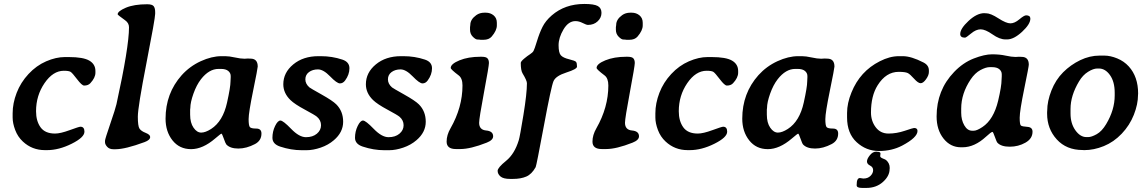

<svg xmlns="http://www.w3.org/2000/svg" viewBox="-20 -738 5699 957"><path d="M455.6 -384.3V-375.5Q455.6 -350.6 430.2 -323.2Q419.4 -311.5 399.4 -311.5Q388.2 -311.5 364.5 -342.8Q340.8 -374 332.3 -379.6Q323.7 -385.3 298.3 -385.3Q244.1 -385.3 201.9 -323.5Q159.7 -261.7 159.7 -183.6Q159.7 -134.8 182.1 -103.5Q204.6 -72.3 254.4 -72.3Q281.2 -72.3 327.6 -89.4Q374 -106.4 380.9 -106.4Q400.9 -106.4 400.9 -81.5Q400.9 -53.2 337.2 -21.5Q273.4 10.3 214.4 10.3H204.1Q139.6 10.3 93.8 -32.7Q68.4 -56.2 55.7 -90.1Q43 -124 43 -151.9V-173.3Q43 -223.1 63 -275.1Q83 -327.1 122.1 -369.1Q161.1 -411.1 210.2 -432.4Q259.3 -453.6 303.2 -453.6H323.2Q395 -453.6 425.3 -435.8Q455.6 -418 455.6 -384.3Z M753.4 -668.9Q753.4 -646.5 710.2 -425Q667 -203.6 667 -156.5Q667 -109.4 675.3 -96.9Q683.6 -84.5 706.1 -75.7Q728.5 -66.9 728.5 -55.2Q728.5 -40 700.7 -29.8Q604.5 5.9 555.2 5.9H545.4Q525.4 5.9 514.4 -6.1Q503.4 -18.1 503.4 -29.3V-36.6Q503.4 -44.4 529.5 -120.6Q555.7 -196.8 560.5 -218.8Q623 -503.4 623 -602.1Q623 -623 604 -636.7Q566.4 -663.6 566.4 -666.5Q566.4 -682.1 607.2 -699.5Q647.9 -716.8 713.4 -716.8Q738.8 -716.8 746.1 -707Q753.4 -697.3 753.4 -678.2Z M1129.9 -359.4Q1129.9 -374 1117.7 -384.3Q1105.5 -394.5 1081.1 -394.5H1069.3Q1022 -394.5 981.9 -343.3Q959.5 -314.5 944.1 -271Q928.7 -227.5 928.7 -200.2L927.7 -191.9V-166.5Q927.7 -126 944.6 -101.6Q961.4 -77.1 982.9 -77.1Q1003.9 -77.1 1032.2 -95.2Q1091.3 -133.3 1111.8 -227.1Q1128.9 -304.2 1128.9 -331.5L1129.9 -352.1ZM1264.6 -406.2Q1264.6 -397.5 1241.9 -286.9Q1219.2 -176.3 1219.2 -144.3Q1219.2 -112.3 1225.3 -104.7Q1231.4 -97.2 1257.3 -97.2Q1283.2 -97.2 1283.2 -72.3Q1283.2 -37.1 1251 -20Q1208.5 2.4 1168 2.4Q1127.4 2.4 1108.4 -17.6Q1104 -22.5 1095.5 -47.1Q1086.9 -71.8 1083.7 -71.8Q1080.6 -71.8 1052.7 -47.9Q990.7 5.4 932.6 5.4Q874.5 5.4 839.8 -38.3Q805.2 -82 805.2 -146.5Q805.2 -272.9 885.7 -363.3Q925.8 -407.7 980.5 -432.9Q1035.2 -458 1084 -458H1103Q1122.1 -458 1150.6 -451.7Q1179.2 -445.3 1198.7 -445.3L1214.8 -446.3L1228.5 -445.8Q1264.6 -445.8 1264.6 -406.2Z M1559.6 -156.2Q1549.8 -164.6 1499.3 -191.7Q1448.7 -218.8 1427.7 -239.3Q1392.1 -273.9 1392.1 -317.9Q1392.1 -376 1441.7 -417Q1491.2 -458 1567.4 -458H1579.6Q1635.3 -458 1686.5 -440.9Q1721.7 -429.2 1721.7 -397.7Q1721.7 -366.2 1700.2 -336.9Q1689.5 -322.3 1674.3 -322.3Q1659.2 -322.3 1625.5 -357.2Q1591.8 -392.1 1564.9 -392.1Q1538.1 -392.1 1520 -378.7Q1502 -365.2 1502 -342.5Q1502 -319.8 1522.5 -302.2Q1526.9 -298.3 1582.3 -267.3Q1637.7 -236.3 1656.2 -217.8Q1690.4 -183.6 1690.4 -131.1Q1690.4 -78.6 1644 -39.1Q1616.2 -15.1 1578.4 -2.2Q1540.5 10.7 1507.8 10.7H1483.9Q1430.7 10.7 1376.5 -7.3Q1337.9 -20 1337.9 -51.3Q1337.9 -82.5 1351.1 -109.9Q1364.3 -137.2 1377.7 -137.2Q1391.1 -137.2 1431.2 -95.7Q1471.2 -54.2 1504.9 -54.2Q1538.6 -54.2 1559.3 -71.5Q1580.1 -88.9 1580.1 -113.8Q1580.1 -138.7 1559.6 -156.2Z M1971.2 -156.2Q1961.4 -164.6 1910.9 -191.7Q1860.4 -218.8 1839.4 -239.3Q1803.7 -273.9 1803.7 -317.9Q1803.7 -376 1853.3 -417Q1902.8 -458 1979 -458H1991.2Q2046.9 -458 2098.1 -440.9Q2133.3 -429.2 2133.3 -397.7Q2133.3 -366.2 2111.8 -336.9Q2101.1 -322.3 2085.9 -322.3Q2070.8 -322.3 2037.1 -357.2Q2003.4 -392.1 1976.6 -392.1Q1949.7 -392.1 1931.6 -378.7Q1913.6 -365.2 1913.6 -342.5Q1913.6 -319.8 1934.1 -302.2Q1938.5 -298.3 1993.9 -267.3Q2049.3 -236.3 2067.9 -217.8Q2102.1 -183.6 2102.1 -131.1Q2102.1 -78.6 2055.7 -39.1Q2027.8 -15.1 1990 -2.2Q1952.1 10.7 1919.4 10.7H1895.5Q1842.3 10.7 1788.1 -7.3Q1749.5 -20 1749.5 -51.3Q1749.5 -82.5 1762.7 -109.9Q1775.9 -137.2 1789.3 -137.2Q1802.7 -137.2 1842.8 -95.7Q1882.8 -54.2 1916.5 -54.2Q1950.2 -54.2 1970.9 -71.5Q1991.7 -88.9 1991.7 -113.8Q1991.7 -138.7 1971.2 -156.2Z M2456.5 -624.5V-611.3Q2456.5 -585.9 2430.7 -555.7Q2417 -539.6 2389.6 -539.6H2376Q2368.7 -541 2359.6 -541Q2350.6 -541 2336.7 -554.9Q2322.8 -568.8 2322.8 -589.8V-602.5Q2324.2 -609.9 2324.2 -613.8Q2324.2 -641.1 2354 -662.6Q2371.1 -674.8 2394.5 -674.8H2401.4Q2424.3 -674.8 2440.4 -661.4Q2456.5 -647.9 2456.5 -624.5ZM2274.4 4.9H2252.4Q2206.1 4.9 2206.1 -32.2Q2206.1 -64.9 2225.6 -98.6Q2285.2 -203.1 2285.2 -312Q2285.2 -348.1 2266.1 -362.3Q2226.6 -392.1 2226.6 -399.4Q2226.6 -419.4 2270.3 -437.3Q2314 -455.1 2373.5 -455.1H2380.9Q2402.8 -455.1 2409.9 -447Q2417 -439 2417 -423.8Q2417 -408.7 2392.6 -278.6Q2368.2 -148.4 2368.2 -126Q2368.2 -90.8 2403.1 -87.6Q2438 -84.5 2438 -58.6Q2438 -39.6 2405.8 -26.9Q2325.2 4.9 2274.4 4.9Z M2892.6 -718.3Q2940.9 -718.3 2959.5 -708Q2978 -697.8 2978 -673.8Q2978 -649.9 2959 -631.8Q2939.9 -613.8 2910.6 -613.8Q2902.8 -613.8 2884.3 -623.3Q2865.7 -632.8 2848.1 -632.8Q2813.5 -632.8 2788.8 -591.6Q2764.2 -550.3 2764.2 -512.5Q2764.2 -474.6 2775.6 -462.2Q2787.1 -449.7 2816.7 -442.6Q2846.2 -435.5 2851.1 -429.7Q2856 -423.8 2856 -405.8Q2856 -393.6 2803.2 -376.7Q2750.5 -359.9 2739 -333.7Q2727.5 -307.6 2690.7 -109.9Q2653.8 87.9 2649.9 95.2Q2630.4 130.4 2603 142.1Q2575.7 153.8 2536.6 153.8H2522.5Q2488.8 153.8 2474.6 141.6Q2460.4 129.4 2460.4 113.5Q2460.4 97.7 2502.7 63.5Q2544.9 29.3 2565.9 -39.6Q2571.3 -57.1 2588.9 -164.6Q2606.4 -272 2606.4 -323.2Q2606.4 -336.4 2584.5 -372.6Q2575.7 -387.2 2575.7 -424.3Q2575.7 -431.6 2592.3 -445.6Q2608.9 -459.5 2621.6 -467.5Q2634.3 -475.6 2639.2 -483.9Q2644 -492.2 2656.5 -533Q2668.9 -573.7 2684.1 -604Q2699.2 -634.3 2730 -661.1Q2795.9 -718.3 2892.6 -718.3Z M3183.6 -624.5V-611.3Q3183.6 -585.9 3157.7 -555.7Q3144 -539.6 3116.7 -539.6H3103Q3095.7 -541 3086.7 -541Q3077.6 -541 3063.7 -554.9Q3049.8 -568.8 3049.8 -589.8V-602.5Q3051.3 -609.9 3051.3 -613.8Q3051.3 -641.1 3081.1 -662.6Q3098.1 -674.8 3121.6 -674.8H3128.4Q3151.4 -674.8 3167.5 -661.4Q3183.6 -647.9 3183.6 -624.5ZM3001.5 4.9H2979.5Q2933.1 4.9 2933.1 -32.2Q2933.1 -64.9 2952.6 -98.6Q3012.2 -203.1 3012.2 -312Q3012.2 -348.1 2993.2 -362.3Q2953.6 -392.1 2953.6 -399.4Q2953.6 -419.4 2997.3 -437.3Q3041 -455.1 3100.6 -455.1H3107.9Q3129.9 -455.1 3137 -447Q3144 -439 3144 -423.8Q3144 -408.7 3119.6 -278.6Q3095.2 -148.4 3095.2 -126Q3095.2 -90.8 3130.1 -87.6Q3165 -84.5 3165 -58.6Q3165 -39.6 3132.8 -26.9Q3052.2 4.9 3001.5 4.9Z M3659.2 -384.3V-375.5Q3659.2 -350.6 3633.8 -323.2Q3623 -311.5 3603 -311.5Q3591.8 -311.5 3568.1 -342.8Q3544.4 -374 3535.9 -379.6Q3527.3 -385.3 3502 -385.3Q3447.8 -385.3 3405.5 -323.5Q3363.3 -261.7 3363.3 -183.6Q3363.3 -134.8 3385.7 -103.5Q3408.2 -72.3 3458 -72.3Q3484.9 -72.3 3531.2 -89.4Q3577.6 -106.4 3584.5 -106.4Q3604.5 -106.4 3604.5 -81.5Q3604.5 -53.2 3540.8 -21.5Q3477.1 10.3 3418 10.3H3407.7Q3343.3 10.3 3297.4 -32.7Q3272 -56.2 3259.3 -90.1Q3246.6 -124 3246.6 -151.9V-173.3Q3246.6 -223.1 3266.6 -275.1Q3286.6 -327.1 3325.7 -369.1Q3364.7 -411.1 3413.8 -432.4Q3462.9 -453.6 3506.8 -453.6H3526.9Q3598.6 -453.6 3628.9 -435.8Q3659.2 -418 3659.2 -384.3Z M4004.4 -359.4Q4004.4 -374 3992.2 -384.3Q3980 -394.5 3955.6 -394.5H3943.8Q3896.5 -394.5 3856.4 -343.3Q3834 -314.5 3818.6 -271Q3803.2 -227.5 3803.2 -200.2L3802.2 -191.9V-166.5Q3802.2 -126 3819.1 -101.6Q3835.9 -77.1 3857.4 -77.1Q3878.4 -77.1 3906.7 -95.2Q3965.8 -133.3 3986.3 -227.1Q4003.4 -304.2 4003.4 -331.5L4004.4 -352.1ZM4139.2 -406.2Q4139.2 -397.5 4116.5 -286.9Q4093.8 -176.3 4093.8 -144.3Q4093.8 -112.3 4099.9 -104.7Q4106 -97.2 4131.8 -97.2Q4157.7 -97.2 4157.7 -72.3Q4157.7 -37.1 4125.5 -20Q4083 2.4 4042.5 2.4Q4002 2.4 3982.9 -17.6Q3978.5 -22.5 3970 -47.1Q3961.4 -71.8 3958.3 -71.8Q3955.1 -71.8 3927.2 -47.9Q3865.2 5.4 3807.1 5.4Q3749 5.4 3714.4 -38.3Q3679.7 -82 3679.7 -146.5Q3679.7 -272.9 3760.3 -363.3Q3800.3 -407.7 3855 -432.9Q3909.7 -458 3958.5 -458H3977.5Q3996.6 -458 4025.1 -451.7Q4053.7 -445.3 4073.2 -445.3L4089.4 -446.3L4103 -445.8Q4139.2 -445.8 4139.2 -406.2Z M4460.4 -458H4480Q4522 -458 4583.5 -426.3Q4609.9 -412.6 4609.9 -387.2V-378.9Q4609.9 -362.8 4595.7 -343Q4581.5 -323.2 4568.8 -323.2Q4556.2 -323.2 4536.1 -345.7Q4516.1 -368.2 4504.4 -374Q4491.7 -379.9 4459.5 -379.9Q4396.5 -379.9 4354.5 -313Q4321.3 -260.3 4321.3 -177.2Q4321.3 -134.8 4345 -103.5Q4368.7 -72.3 4408.7 -72.3Q4448.7 -72.3 4490 -86.2Q4531.2 -100.1 4536.1 -100.1Q4553.2 -100.1 4553.2 -85.4Q4553.2 -52.7 4476.6 -12.2Q4425.3 14.6 4361.3 14.6Q4297.4 14.6 4249.8 -29.3Q4202.1 -73.2 4202.1 -152.8V-173.3Q4202.1 -174.3 4202.1 -175.3Q4202.1 -223.6 4224.1 -277.3Q4266.6 -382.8 4365.2 -432.6Q4414.6 -458 4460.4 -458ZM4414.6 98.1V101.6L4414.1 105Q4414.1 139.2 4380.9 168.9Q4347.7 198.7 4298.3 198.7H4277.3Q4250 198.7 4250 186V183.1Q4250 149.4 4266.1 149.4L4283.2 151.9Q4305.7 151.9 4318.8 138.7Q4332 125.5 4332 110.1Q4332 94.7 4316.7 87.2Q4301.3 79.6 4301.3 66.7Q4301.3 53.7 4315.7 35.9Q4330.1 18.1 4345.7 18.1H4349.1L4352.5 18.6Q4368.7 18.6 4368.7 27.3L4367.2 40Q4367.2 46.9 4380.4 52Q4393.6 57.1 4397 60.1Q4414.6 75.7 4414.6 98.1Z M4973.1 -368.2Q4973.1 -382.8 4960.9 -393.1Q4948.7 -403.3 4924.8 -403.3H4912.6Q4894 -403.3 4866.7 -388.7Q4839.4 -374 4817.9 -341.8Q4771 -271.5 4771 -196.8V-175.8Q4771 -140.1 4786.4 -113.3Q4801.8 -86.4 4825.7 -86.4H4833.5Q4849.1 -86.4 4877 -105Q4932.6 -142.1 4955.1 -235.8Q4972.2 -308.1 4972.2 -340.8L4973.1 -356.9ZM5000 -541.5H4991.7Q4962.4 -541.5 4926.8 -566.7Q4891.1 -591.8 4867.9 -591.8Q4844.7 -591.8 4820.1 -571Q4795.4 -550.3 4790 -550.3Q4766.1 -550.3 4766.1 -568.4Q4766.1 -595.2 4807.6 -633.8Q4849.1 -672.4 4886.2 -672.4L4890.1 -671.9H4894.5Q4917.5 -671.9 4956.3 -646.7Q4995.1 -621.6 5016.1 -621.6Q5037.1 -621.6 5060.8 -641.6Q5084.5 -661.6 5094.7 -661.6Q5115.7 -661.6 5115.7 -645Q5115.7 -617.7 5074.5 -579.6Q5033.2 -541.5 5000 -541.5ZM5107.9 -415.5Q5107.9 -406.2 5085.2 -295.7Q5062.5 -185.1 5062.5 -150.9Q5062.5 -116.7 5068.8 -112.1Q5075.2 -107.4 5100.8 -105.7Q5126.5 -104 5126.5 -81.5Q5126.5 -46.9 5091.1 -26.9Q5055.7 -6.8 5012.9 -6.8Q4970.2 -6.8 4951.7 -26.4Q4947.3 -31.2 4938.7 -55.9Q4930.2 -80.6 4926.8 -80.6Q4920.4 -80.6 4894.5 -56.6Q4837.9 -4.4 4778.8 -3.9H4769.5Q4717.3 -3.9 4682.9 -47.4Q4648.4 -90.8 4648.4 -157.7Q4648.4 -288.6 4735.8 -379.4Q4780.3 -425.8 4833.7 -446.5Q4887.2 -467.3 4925 -467.3Q4962.9 -467.3 4992.7 -460.7Q5022.5 -454.1 5042 -454.1L5058.6 -455.1L5071.8 -454.6Q5107.9 -454.6 5107.9 -415.5Z M5457.5 -396.5H5448.7Q5429.7 -396.5 5403.3 -380.1Q5377 -363.8 5358.4 -332.5Q5315.9 -261.7 5315.9 -194.8V-171.9Q5315.9 -122.6 5340.1 -88.6Q5364.3 -54.7 5395 -54.7H5403.8Q5420.4 -54.7 5446.3 -69.1Q5472.2 -83.5 5493.7 -119.6Q5536.1 -190.4 5536.1 -262.2V-275.9Q5536.1 -330.6 5512.7 -363.5Q5489.3 -396.5 5457.5 -396.5ZM5460.9 -460.9H5483.9Q5514.2 -460.9 5548.3 -447Q5582.5 -433.1 5606.4 -406.7Q5652.8 -355.5 5652.8 -272L5652.3 -264.6Q5652.3 -218.8 5631.6 -166Q5610.8 -113.3 5571 -71.5Q5531.2 -29.8 5481.9 -9.8Q5432.6 10.3 5383.8 10.3L5376.5 9.8Q5295.4 9.8 5247.3 -43.2Q5199.2 -96.2 5199.2 -171.4V-179.2L5199.7 -186.5Q5199.7 -233.4 5220.7 -286.9Q5241.7 -340.3 5279.1 -377.7Q5316.4 -415 5364 -438Q5411.6 -460.9 5460.9 -460.9Z"/></svg>

Font: Averia Serif Libre
Style: Bold Italic
Weight: 700
Italic angle: -6.90001°
Version: Version 1.002